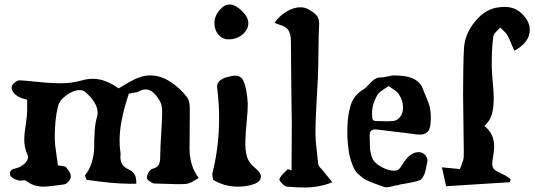

<svg xmlns="http://www.w3.org/2000/svg" viewBox="-20 -839 2401 863"><path d="M513.2 -441.9Q452.6 -484.9 397 -484.9Q372.1 -484.9 341.8 -476.1Q301.8 -464.8 253.9 -464.8Q233.9 -464.8 224.1 -465.8Q196.3 -465.8 143.8 -471.4Q91.3 -477.1 67.9 -478Q58.6 -478 47.4 -469.2Q36.1 -460.4 33.2 -451.2Q30.3 -441.4 37.1 -428.7Q43.9 -416 54.2 -410.2Q58.6 -406.2 65.2 -403.1Q71.8 -399.9 75.7 -398.4Q79.6 -397 89.6 -394.3Q99.6 -391.6 102.1 -391.1V-341.8Q102.1 -320.3 95.5 -277.3Q88.9 -234.4 88.9 -212.9Q88.9 -176.8 102.1 -147Q106 -137.2 106 -133.8Q106 -117.7 89.8 -102.8Q73.7 -87.9 49.8 -82Q24.9 -77.6 24.9 -60.1Q24.9 -53.7 25.9 -50.8Q28.8 -44.4 38.3 -38.3Q47.9 -32.2 58.1 -29.8Q64 -26.9 69.8 -26.9Q73.2 -26.9 80.1 -27.8Q86.9 -28.8 88.9 -28.8Q95.2 -28.8 98.1 -25.9Q130.4 0 176.8 0Q193.4 0 224.1 -4.4Q254.9 -8.8 266.1 -9.8Q277.3 -11.2 287.6 -22.5Q297.9 -33.7 297.9 -43Q299.3 -44.4 297.9 -49.1Q296.4 -53.7 296.9 -54.9Q297.4 -56.2 294.7 -60.8Q292 -65.4 291.7 -66.7Q291.5 -67.9 288.3 -72.3Q285.2 -76.7 284.4 -77.6Q283.7 -78.6 280.5 -82.8Q277.3 -86.9 276.9 -87.9Q272.5 -91.3 258.5 -93Q244.6 -94.7 240.2 -96.2Q238.8 -110.4 234.6 -136.7Q230.5 -163.1 228.3 -184.1Q226.1 -205.1 226.1 -223.1Q226.1 -300.8 240.2 -358.9Q246.1 -387.2 278.1 -410.6Q310.1 -434.1 337.9 -434.1Q353 -434.1 361.8 -426.8Q386.2 -406.7 402.6 -381.6Q418.9 -356.4 418.9 -332Q418.9 -321.8 416 -313Q407.7 -286.1 405.5 -247.1Q403.3 -208 403.3 -178Q403.3 -147.9 393.6 -112.5Q383.8 -77.1 361.8 -50.8Q361.8 -50.3 362.8 -47.9Q363.8 -45.4 365.7 -40.5Q367.7 -35.6 369.1 -30.8Q489.3 -13.2 560.1 -13.2H592.8Q593.3 -40 585 -54.7Q576.7 -69.3 557.1 -78.1Q534.7 -88.4 526.9 -105Q519 -121.6 522 -147Q522 -153.3 520 -166.3Q518.1 -179.2 518.1 -187Q515.6 -241.2 526.4 -296.1Q537.1 -351.1 559.1 -418Q564.9 -419.4 579.6 -421.6Q594.2 -423.8 601.1 -426.8Q619.1 -437 634.8 -437Q664.1 -437 689 -399.9Q709 -374 709 -339.8Q709 -305.7 704.6 -238.3Q700.2 -170.9 700.2 -137.2Q700.2 -125 699.2 -117.7Q698.2 -110.4 695.1 -101.8Q691.9 -93.3 684.1 -88.1Q676.3 -83 664.1 -80.1Q655.8 -77.1 647.9 -64Q640.1 -50.8 640.1 -39.1Q640.1 -33.2 651.9 -24.4Q663.6 -15.6 672.9 -14.2Q775.4 -11.2 775.9 -11.2Q802.7 -11.2 814.9 -12.2Q821.8 -12.7 829.8 -15.6Q837.9 -18.6 842.5 -21Q847.2 -23.4 858.4 -30.3Q869.6 -37.1 873 -39.1Q832 -93.3 832 -171.9Q832 -195.8 832.5 -244.1Q833 -292.5 833 -316.9V-354Q833 -386.2 820.8 -401.9Q791 -441.4 746.8 -470.7Q702.6 -500 655.8 -500Q629.9 -500 609.9 -492.2Q598.6 -488.8 585.4 -482.7Q572.3 -476.6 564.2 -471.9Q556.2 -467.3 538.1 -456.5Q520 -445.8 513.2 -441.9Z M1013.2 -818.8Q987.8 -818.8 965.8 -792.2Q943.8 -765.6 943.8 -734.9Q943.8 -704.1 961.9 -683.1Q980 -662.1 1007.8 -662.1Q1043.9 -662.1 1070.1 -684.1Q1096.2 -706.1 1096.2 -735.8Q1096.2 -761.2 1067.9 -789.3Q1039.6 -817.4 1013.2 -818.8ZM938 -30.8Q988.8 0 1048.8 0Q1082 0 1108.9 -7.8Q1152.8 -18.6 1152.8 -44.9Q1152.8 -62.5 1127.9 -83Q1098.1 -106.4 1089.6 -136.5Q1081.1 -166.5 1083 -210Q1083.5 -235.4 1088.6 -289.3Q1093.8 -343.3 1093.8 -372.1Q1089.8 -439.9 1074.7 -474.1Q1064.5 -499 1036.1 -499Q1027.3 -499 999 -492.2Q951.7 -477.5 956.1 -443.8Q964.8 -375 964.8 -307.1Q964.8 -181.2 936 -65.9Q936 -64.9 935.1 -62.3Q934.1 -59.6 934.1 -58.1Q934.1 -53.7 935.8 -43.7Q937.5 -33.7 938 -30.8Z M1473.6 -20Q1440.4 -60.1 1429.7 -74.2Q1428.2 -76.2 1424.3 -80.1Q1420.4 -84 1418.2 -86.4Q1416 -88.9 1413.6 -92.8Q1411.1 -96.7 1410.6 -100.1Q1409.7 -110.8 1405.5 -144.3Q1401.4 -177.7 1399.7 -200.4Q1397.9 -223.1 1397.9 -245.1Q1397.9 -292 1402.8 -378.2Q1407.7 -464.4 1408.7 -487.8Q1410.6 -525.4 1411.4 -606.7Q1412.1 -688 1414.6 -731Q1415 -756.3 1402.1 -770.8Q1389.2 -785.2 1364.7 -797.9Q1348.1 -806.2 1330.6 -806.2Q1300.3 -806.2 1268.6 -787.4Q1236.8 -768.6 1213.9 -736.8Q1215.8 -736.3 1223.6 -732.7Q1231.4 -729 1235.8 -728Q1266.1 -720.2 1276.9 -701.9Q1287.6 -683.6 1287.6 -652.8Q1287.6 -581.5 1289.3 -451.2Q1291 -320.8 1291.5 -279.8Q1291.5 -245.1 1291 -176.3Q1290.5 -107.4 1290.5 -73.2L1273.9 -79.1Q1270 -74.7 1260.3 -65.4Q1250.5 -56.2 1244.4 -48.6Q1238.3 -41 1235.8 -33.2Q1234.4 -28.3 1247.8 -14.4Q1261.2 -0.5 1270.5 0Q1320.3 3.9 1345.7 3.9Q1417 3.9 1473.6 -20Z M1746.6 -500Q1739.7 -499.5 1721.4 -495.1Q1703.1 -490.7 1692.4 -491.2Q1675.3 -491.2 1662.4 -481.9Q1649.4 -472.7 1637.2 -458.5Q1625 -444.3 1615.7 -439Q1592.3 -424.8 1577.1 -405.8Q1562 -386.7 1554.9 -361.6Q1547.9 -336.4 1545.4 -317.1Q1543 -297.9 1541.5 -267.1Q1539.1 -221.7 1547.4 -161.1Q1549.8 -137.2 1564.5 -97.2Q1569.3 -84 1576.2 -73.2Q1583 -62.5 1593.3 -53.7Q1603.5 -44.9 1611.1 -39.1Q1618.7 -33.2 1633.5 -26.6Q1648.4 -20 1655.3 -17.3Q1662.1 -14.6 1679.7 -8.3Q1697.3 -2 1702.6 0Q1708.5 2.9 1716.3 2.9Q1721.7 2.9 1728 1.7Q1734.4 0.5 1743.2 -1.7Q1752 -3.9 1756.3 -4.9Q1767.6 -5.9 1778.3 -9.8Q1845.2 -20.5 1866.7 -28.8Q1877.9 -32.2 1889.6 -61Q1892.6 -69.3 1899.4 -105Q1901.4 -112.8 1901.4 -116.2Q1901.4 -130.4 1891.6 -141.4Q1881.8 -152.3 1867.7 -154.8Q1850.6 -156.2 1836.7 -149.4Q1822.8 -142.6 1814.9 -134.3Q1807.1 -126 1796.9 -111.8Q1794.4 -108.4 1793.5 -106.9Q1792.5 -105.5 1787.8 -98.1Q1783.2 -90.8 1781.2 -87.9Q1779.3 -85 1775.6 -81.1Q1772 -77.1 1768.6 -75.2Q1760.3 -71.8 1750.5 -71.8Q1726.1 -71.8 1697.3 -87.2Q1668.5 -102.5 1656.7 -121.1Q1650.4 -133.3 1647 -148.2Q1643.6 -163.1 1643.1 -173.1Q1642.6 -183.1 1642.3 -200.9Q1642.1 -218.8 1641.6 -227.1Q1640.6 -244.6 1648.7 -251.7Q1656.7 -258.8 1674.3 -256.8Q1826.7 -238.8 1851.6 -234.9Q1856.4 -233.9 1865.7 -233.9Q1887.7 -233.9 1899.7 -244.1Q1911.6 -254.4 1914.6 -278.8Q1916.5 -298.3 1916.5 -312Q1916.5 -335.4 1912.6 -353Q1910.2 -365.7 1905 -379.6Q1899.9 -393.6 1892.6 -410.4Q1885.3 -427.2 1882.3 -435.1Q1868.2 -482.4 1807.6 -495.1Q1782.7 -500 1746.6 -500ZM1726.6 -452.1Q1731 -448.7 1743.7 -440.7Q1756.3 -432.6 1763.2 -426.8Q1770 -420.9 1773.4 -414.1Q1791.5 -385.7 1791.5 -356Q1791.5 -320.8 1767.6 -303.2Q1755.9 -294.9 1744.6 -294.9Q1736.8 -293.9 1721.7 -293.9Q1713.4 -293.9 1697.5 -294.4Q1681.6 -294.9 1674.3 -294.9Q1659.7 -294.9 1656 -300.3Q1652.3 -305.7 1652.3 -331.1Q1652.3 -372.1 1677.7 -414.1Q1682.1 -420.9 1689.2 -426.5Q1696.3 -432.1 1708 -439.7Q1719.7 -447.3 1726.6 -452.1Z M2291.5 -610.8Q2361.3 -648.4 2361.3 -705.1Q2361.3 -743.2 2325.2 -777.8Q2294.9 -808.1 2246.6 -808.1Q2233.9 -808.1 2209.5 -804.2Q2155.8 -793.5 2112.3 -738.8Q2068.8 -684.1 2065.4 -621.1Q2061.5 -550.3 2061.5 -408.2Q2061.5 -368.2 2063 -288.1Q2064.5 -208 2064.5 -168V-138.2Q2064.5 -129.4 2061.8 -119.4Q2059.1 -109.4 2054 -96.4Q2048.8 -83.5 2047.4 -79.1L1966.3 -86.9Q1971.7 -60.1 1985.4 -2Q2019 -3.9 2271.5 -20Q2273.4 -23.4 2275.4 -34.2Q2271.5 -36.6 2264.9 -41.3Q2258.3 -45.9 2252.4 -49.6Q2246.6 -53.2 2241.2 -55.2Q2211.4 -68.8 2201.9 -77.4Q2192.4 -85.9 2192.4 -103Q2192.4 -113.3 2197.3 -140.1Q2201.2 -168.5 2201.2 -180.2Q2201.2 -238.8 2157.2 -272.9Q2183.6 -296.9 2191.4 -327.1Q2199.2 -357.4 2199.2 -400.9Q2199.2 -423.8 2194.8 -469.7Q2190.4 -515.6 2190.4 -538.1Q2189 -610.4 2197.3 -674.8Q2198.2 -681.6 2203.1 -688.2Q2208 -694.8 2216.6 -702.9Q2225.1 -710.9 2228.5 -714.8Q2231.4 -711.4 2243.4 -700.7Q2255.4 -689.9 2259.3 -683.1Q2264.6 -673.3 2269.8 -662.1Q2274.9 -650.9 2281.7 -634.5Q2288.6 -618.2 2291.5 -610.8Z"/></svg>

Font: Sonetni venez
Style: Regular
Weight: 400
Designer: Alja Herlah
Foundry: Type Salon
Version: Version 1.000;hotconv 1.0.109;makeotfexe 2.5.65596